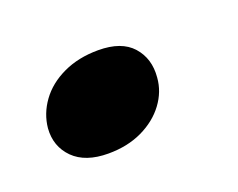

<svg xmlns="http://www.w3.org/2000/svg" viewBox="-42 -196 332 268"><g transform="rotate(-20 124.0 -62.0)"><path d="M83 8.5Q49 8.5 31.2 -9.2Q13.5 -27 15.5 -53.5Q17.5 -74.5 30.5 -92.5Q43.5 -110.5 66.2 -121.2Q89 -132 118.5 -132Q153 -132 169.2 -113.8Q185.5 -95.5 183 -68Q181.5 -47.5 168.5 -30Q155.5 -12.5 133.5 -2Q111.5 8.5 83 8.5Z"/></g></svg>

Font: Fraunces Medium
Style: Italic
Weight: 500
Italic angle: -16°
Version: Version 1.000;[b76b70a41]